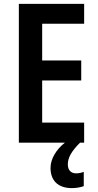

<svg xmlns="http://www.w3.org/2000/svg" viewBox="-20 -800 503 988"><path d="M329 46C329 11 348 -22 392 -66H413V-169H197V-386H398V-489H197V-678H413V-780H77V-66H314C271 -32 240 16 240 64C240 128 277 168 350 168C376 168 396 163 411 158V84C402 88 389 92 371 92C345 92 329 75 329 46Z"/></svg>

Font: Noto Sans Malayalam UI Condensed SemiBold
Style: Regular
Weight: 600
Width: 3
Designer: Jelle Bosma - Monotype Design Team
Foundry: Monotype Imaging Inc.
Version: Version 2.104